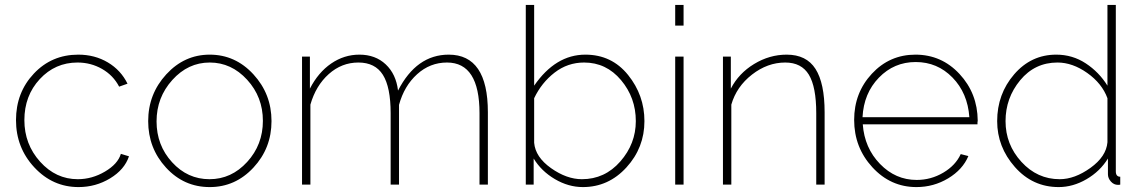

<svg xmlns="http://www.w3.org/2000/svg" viewBox="-20 -750 4636 780"><path d="M298 -528Q365 -528 418 -496.5Q471 -465 498 -410L464 -398Q440 -444 394.5 -470Q349 -496 295 -496Q204 -496 141.5 -428.5Q79 -361 79 -262Q79 -164 143 -93Q207 -22 296 -22Q354 -22 406.5 -53Q459 -84 471 -125L504 -115Q486 -61 427.5 -25.5Q369 10 299 10Q194 10 119.5 -70Q45 -150 45 -262Q45 -374 117.5 -451Q190 -528 298 -528Z M832 10Q727 10 654.5 -69Q582 -148 582 -258Q582 -368 655.5 -448Q729 -528 832 -528Q936 -528 1009.5 -448Q1083 -368 1083 -258Q1083 -148 1009.5 -69Q936 10 832 10ZM680 -425Q616 -354 616 -257Q616 -160 679 -91Q742 -22 831 -22Q920 -22 984 -92Q1048 -162 1048 -259Q1048 -356 984 -426Q920 -496 832 -496Q744 -496 680 -425Z M1962 -294V0H1928V-290Q1928 -496 1796 -496Q1727 -496 1674.5 -448.5Q1622 -401 1601 -324V0H1567V-290Q1567 -396 1535.5 -446Q1504 -496 1436 -496Q1368 -496 1315.5 -449Q1263 -402 1241 -325V0H1207V-520H1239V-390Q1273 -456 1325.5 -492Q1378 -528 1440 -528Q1505 -528 1547 -488.5Q1589 -449 1597 -382Q1672 -528 1803 -528Q1962 -528 1962 -294Z M2348 10Q2289 10 2234 -22.5Q2179 -55 2148 -106V0H2116V-730H2150V-402Q2237 -528 2358 -528Q2465 -528 2531.5 -445.5Q2598 -363 2598 -258Q2598 -150 2525 -70Q2452 10 2348 10ZM2344 -22Q2437 -22 2500 -94Q2563 -166 2563 -258Q2563 -353 2503 -424.5Q2443 -496 2353 -496Q2286 -496 2233 -455Q2180 -414 2150 -351V-170Q2155 -112 2218.5 -67Q2282 -22 2344 -22Z M2757 0H2723V-520H2757ZM2757 -646H2723V-730H2757Z M3330 -294V0H3296V-290Q3296 -397 3266 -446.5Q3236 -496 3170 -496Q3098 -496 3035 -447Q2972 -398 2951 -325V0H2917V-520H2949V-390Q2981 -452 3043.5 -490Q3106 -528 3176 -528Q3256 -528 3293 -470Q3330 -412 3330 -294Z M3703 10Q3598 10 3524 -70.5Q3450 -151 3450 -263Q3450 -373 3522 -450.5Q3594 -528 3699 -528Q3805 -528 3878 -449.5Q3951 -371 3952 -260Q3952 -258 3951 -252V-245H3485Q3492 -149 3555 -84Q3618 -19 3704 -19Q3762 -19 3812 -48.5Q3862 -78 3883 -124L3914 -116Q3891 -61 3832 -25.5Q3773 10 3703 10ZM3484 -274H3918Q3911 -372 3849.5 -435Q3788 -498 3700 -498Q3612 -498 3550.5 -434.5Q3489 -371 3484 -274Z M4281 10Q4175 10 4103 -71.5Q4031 -153 4031 -258Q4031 -368 4100 -448Q4169 -528 4271 -528Q4337 -528 4391 -492.5Q4445 -457 4479 -402V-730H4513V-54Q4513 -32 4531 -32V0Q4528 1 4522 1Q4505 1 4493 -12.5Q4481 -26 4481 -42V-106Q4449 -54 4394 -22Q4339 10 4281 10ZM4285 -22Q4346 -22 4410 -68Q4474 -114 4479 -172V-351Q4457 -411 4397 -453.5Q4337 -496 4276 -496Q4184 -496 4124.5 -424Q4065 -352 4065 -258Q4065 -163 4129.5 -92.5Q4194 -22 4285 -22Z"/></svg>

Font: Raleway
Style: ExtraLight
Weight: 200
Designer: Matt McInerney, Pablo Impallari, Rodrigo Fuenzalida
Foundry: Matt McInerney, Pablo Impallari, Rodrigo Fuenzalida
Version: Version 2.001